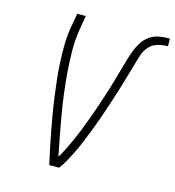

<svg xmlns="http://www.w3.org/2000/svg" viewBox="-109 -827 839 920"><g transform="rotate(15 310.5 -367.5)"><path d="M219 0Q210 -40 201.5 -80.5Q193 -121 185.5 -161.5Q178 -202 171 -243Q164 -284 158.5 -325Q153 -366 148.5 -407.5Q144 -449 142 -491Q140 -533 140.5 -576Q141 -619 148 -662L161 -735H203L191 -662Q183 -609 183.5 -556.5Q184 -504 188 -452.5Q192 -401 198.5 -350Q205 -299 213.5 -249Q222 -199 231.5 -149Q241 -99 251 -50Q265 -72 276.5 -95.5Q288 -119 299 -143Q310 -167 319.5 -190.5Q329 -214 338 -238.5Q347 -263 356 -287Q365 -311 373 -335.5Q381 -360 389 -384Q397 -408 404.5 -432.5Q412 -457 419 -481.5Q426 -506 433 -530.5Q440 -555 447 -579.5Q454 -604 463 -628Q472 -652 486.5 -675Q501 -698 523 -712.5Q545 -727 570.5 -731Q596 -735 621 -735V-697Q596 -697 570.5 -690Q545 -683 528 -663Q511 -643 503 -618.5Q495 -594 488.5 -569.5Q482 -545 474.5 -521Q467 -497 460 -472.5Q453 -448 445.5 -424Q438 -400 430 -376Q422 -352 414 -328Q406 -304 397.5 -280Q389 -256 380 -232Q371 -208 361.5 -184.5Q352 -161 342 -137Q332 -113 320.5 -90Q309 -67 296.5 -44Q284 -21 268 0Z"/></g></svg>

Font: Iosevka Curly XLtExObl
Style: Regular
Weight: 200
Width: 7
Italic angle: -9°
Monospace: yes
Designer: Belleve Invis
Foundry: Belleve Invis
Version: Version 11.0.1; ttfautohint (v1.8.3)